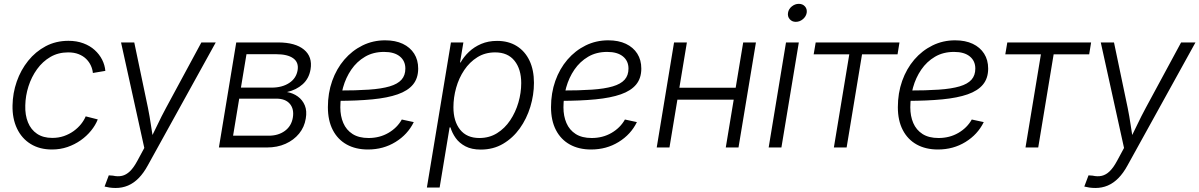

<svg xmlns="http://www.w3.org/2000/svg" viewBox="-20 -752 6116 979"><path d="M245.1 10.3Q182.1 10.3 136.5 -17.8Q90.8 -45.9 66.7 -96.7Q42.5 -147.5 43.9 -214.4Q44.9 -277.3 65.4 -336.2Q85.9 -395 123.5 -441.9Q161.1 -488.8 213.1 -516.4Q265.1 -543.9 329.1 -543.9Q371.1 -543.9 405 -531.2Q439 -518.6 462.9 -496.8Q486.8 -475.1 500.7 -447.8Q514.6 -420.4 517.1 -390.6L453.6 -379.9Q451.7 -399.4 443.1 -418Q434.6 -436.5 419.2 -451.7Q403.8 -466.8 381.1 -475.8Q358.4 -484.9 327.6 -484.9Q276.9 -484.9 237.1 -461.7Q197.3 -438.5 168.9 -399.2Q140.6 -359.9 125.2 -311.8Q109.9 -263.7 108.9 -214.4Q107.4 -165.5 122.6 -128.2Q137.7 -90.8 168.9 -69.8Q200.2 -48.8 246.6 -48.8Q278.8 -48.8 306.2 -58.3Q333.5 -67.9 355.5 -83.7Q377.4 -99.6 393.1 -119.1Q408.7 -138.7 417 -158.7L478.5 -143.1Q466.8 -113.3 444.3 -85.7Q421.9 -58.1 391.4 -36.6Q360.8 -15.1 324 -2.4Q287.1 10.3 245.1 10.3Z M513.2 199.2 534.7 142.1 555.7 143.6Q581.1 149.4 602.3 144.5Q623.5 139.6 642.6 121.3Q661.6 103 680.2 68.4L715.8 2.4L597.2 -535.6H664.6L734.4 -202.1Q743.2 -158.7 749.5 -115.2Q755.9 -71.8 762.7 -30.3H741.2Q762.2 -71.8 782.7 -115.2Q803.2 -158.7 826.7 -202.1L1006.8 -535.6H1080.1L733.4 91.8Q712.4 130.4 687.3 156Q662.1 181.6 632.8 194.1Q603.5 206.5 569.8 206.5Q553.2 206.5 538.6 204.3Q523.9 202.1 513.2 199.2Z M1096.2 0 1184.6 -535.6H1397.9Q1485.8 -535.6 1530 -499Q1574.2 -462.4 1563.5 -398.4Q1555.7 -351.6 1523.4 -322.5Q1491.2 -293.5 1443.4 -282.7Q1474.6 -277.3 1498.5 -260Q1522.5 -242.7 1534.2 -214.6Q1545.9 -186.5 1539.1 -147.5Q1532.2 -104 1505.1 -70.8Q1478 -37.6 1436 -18.8Q1394 0 1340.8 0ZM1168.5 -60.1H1350.6Q1398.9 -60.1 1432.4 -84.5Q1465.8 -108.9 1473.1 -151.9Q1480.5 -195.8 1458 -222.4Q1435.5 -249 1389.2 -249H1199.7ZM1208.5 -305.2H1364.3Q1418.5 -305.2 1454.6 -328.9Q1490.7 -352.5 1497.6 -394.5Q1503.9 -434.1 1475.1 -454.8Q1446.3 -475.6 1388.2 -475.6H1236.8Z M1856 10.3Q1793.9 10.3 1748 -15.1Q1702.1 -40.5 1677 -88.9Q1651.9 -137.2 1651.9 -205.6Q1651.9 -277.3 1673.8 -339.4Q1695.8 -401.4 1735.6 -447.8Q1775.4 -494.1 1828.6 -520.3Q1881.8 -546.4 1943.8 -546.4Q1996.1 -546.4 2033.7 -528.6Q2071.3 -510.7 2091.8 -478.5Q2112.3 -446.3 2112.3 -402.3Q2112.3 -353 2085.9 -321Q2059.6 -289.1 2007.8 -271Q1956.1 -252.9 1878.7 -245.4Q1801.3 -237.8 1698.7 -237.8L1706.5 -290.5Q1796.4 -290.5 1860.8 -294.9Q1925.3 -299.3 1966.6 -311.5Q2007.8 -323.7 2027.3 -345.7Q2046.9 -367.7 2046.9 -402.3Q2046.9 -441.4 2018.6 -464.4Q1990.2 -487.3 1938.5 -487.3Q1882.8 -487.3 1841.1 -462.6Q1799.3 -438 1771.2 -397Q1743.2 -356 1729.2 -305.9Q1715.3 -255.9 1715.3 -204.6Q1715.3 -160.2 1730.5 -124.8Q1745.6 -89.4 1777.6 -68.8Q1809.6 -48.3 1859.4 -48.3Q1915.5 -48.3 1960.2 -74.2Q2004.9 -100.1 2028.8 -142.6L2089.8 -129.4Q2059.1 -66.4 1996.8 -28.1Q1934.6 10.3 1856 10.3Z M2156.7 204.1 2279.3 -535.6H2342.8L2325.7 -433.6H2328.6Q2344.7 -462.4 2371.1 -487.5Q2397.5 -512.7 2433.6 -528.1Q2469.7 -543.5 2514.6 -543.5Q2572.8 -543.5 2615 -517.1Q2657.2 -490.7 2679.9 -442.9Q2702.6 -395 2702.6 -329.6Q2702.6 -268.1 2684.1 -207.3Q2665.5 -146.5 2630.4 -97.4Q2595.2 -48.3 2545.2 -18.8Q2495.1 10.7 2431.6 10.7Q2384.8 10.7 2353.3 -5.9Q2321.8 -22.5 2303.5 -48.3Q2285.2 -74.2 2276.9 -102.5H2272.5L2221.7 204.1ZM2424.3 -48.3Q2475.1 -48.3 2514.6 -73Q2554.2 -97.7 2581.5 -138.7Q2608.9 -179.7 2623.3 -229.2Q2637.7 -278.8 2637.7 -328.1Q2637.7 -399.4 2603.5 -442.1Q2569.3 -484.9 2504.9 -484.9Q2453.6 -484.9 2414.1 -460.2Q2374.5 -435.5 2347.2 -394.8Q2319.8 -354 2305.9 -304.4Q2292 -254.9 2292 -205.1Q2292 -133.8 2325.9 -91.1Q2359.9 -48.3 2424.3 -48.3Z M2993.7 10.3Q2931.6 10.3 2885.7 -15.1Q2839.8 -40.5 2814.7 -88.9Q2789.6 -137.2 2789.6 -205.6Q2789.6 -277.3 2811.5 -339.4Q2833.5 -401.4 2873.3 -447.8Q2913.1 -494.1 2966.3 -520.3Q3019.5 -546.4 3081.5 -546.4Q3133.8 -546.4 3171.4 -528.6Q3209 -510.7 3229.5 -478.5Q3250 -446.3 3250 -402.3Q3250 -353 3223.6 -321Q3197.3 -289.1 3145.5 -271Q3093.8 -252.9 3016.4 -245.4Q2939 -237.8 2836.4 -237.8L2844.2 -290.5Q2934.1 -290.5 2998.5 -294.9Q3063 -299.3 3104.2 -311.5Q3145.5 -323.7 3165 -345.7Q3184.6 -367.7 3184.6 -402.3Q3184.6 -441.4 3156.2 -464.4Q3127.9 -487.3 3076.2 -487.3Q3020.5 -487.3 2978.8 -462.6Q2937 -438 2908.9 -397Q2880.9 -356 2866.9 -305.9Q2853 -255.9 2853 -204.6Q2853 -160.2 2868.2 -124.8Q2883.3 -89.4 2915.3 -68.8Q2947.3 -48.3 2997.1 -48.3Q3053.2 -48.3 3097.9 -74.2Q3142.6 -100.1 3166.5 -142.6L3227.5 -129.4Q3196.8 -66.4 3134.5 -28.1Q3072.3 10.3 2993.7 10.3Z M3747.6 -304.7 3737.3 -243.7H3417.5L3427.7 -304.7ZM3482.4 -535.6 3393.6 0H3328.6L3417 -535.6ZM3834.5 -535.6 3745.6 0H3680.7L3769.5 -535.6Z M3899.4 0 3987.8 -535.6H4053.2L3964.4 0ZM4037.6 -640.6Q4018.6 -640.6 4006.8 -654.1Q3995.1 -667.5 3998 -686.5Q4001 -706.1 4017.3 -719.2Q4033.7 -732.4 4053.2 -732.4Q4072.8 -732.4 4084.5 -719.2Q4096.2 -706.1 4093.3 -686.5Q4089.8 -667.5 4073.7 -654.1Q4057.6 -640.6 4037.6 -640.6Z M4231.9 0 4310.5 -475.1H4128.9L4139.2 -535.6H4566.4L4556.6 -475.1H4375.5L4296.9 0Z M4762.2 10.3Q4700.2 10.3 4654.3 -15.1Q4608.4 -40.5 4583.3 -88.9Q4558.1 -137.2 4558.1 -205.6Q4558.1 -277.3 4580.1 -339.4Q4602.1 -401.4 4641.8 -447.8Q4681.6 -494.1 4734.9 -520.3Q4788.1 -546.4 4850.1 -546.4Q4902.3 -546.4 4939.9 -528.6Q4977.5 -510.7 4998 -478.5Q5018.6 -446.3 5018.6 -402.3Q5018.6 -353 4992.2 -321Q4965.8 -289.1 4914.1 -271Q4862.3 -252.9 4784.9 -245.4Q4707.5 -237.8 4605 -237.8L4612.8 -290.5Q4702.6 -290.5 4767.1 -294.9Q4831.5 -299.3 4872.8 -311.5Q4914.1 -323.7 4933.6 -345.7Q4953.1 -367.7 4953.1 -402.3Q4953.1 -441.4 4924.8 -464.4Q4896.5 -487.3 4844.7 -487.3Q4789.1 -487.3 4747.3 -462.6Q4705.6 -438 4677.5 -397Q4649.4 -356 4635.5 -305.9Q4621.6 -255.9 4621.6 -204.6Q4621.6 -160.2 4636.7 -124.8Q4651.9 -89.4 4683.8 -68.8Q4715.8 -48.3 4765.6 -48.3Q4821.8 -48.3 4866.5 -74.2Q4911.1 -100.1 4935.1 -142.6L4996.1 -129.4Q4965.3 -66.4 4903.1 -28.1Q4840.8 10.3 4762.2 10.3Z M5209 0 5287.6 -475.1H5106L5116.2 -535.6H5543.5L5533.7 -475.1H5352.5L5273.9 0Z M5508.8 199.2 5530.3 142.1 5551.3 143.6Q5576.7 149.4 5597.9 144.5Q5619.1 139.6 5638.2 121.3Q5657.2 103 5675.8 68.4L5711.4 2.4L5592.8 -535.6H5660.2L5730 -202.1Q5738.8 -158.7 5745.1 -115.2Q5751.5 -71.8 5758.3 -30.3H5736.8Q5757.8 -71.8 5778.3 -115.2Q5798.8 -158.7 5822.3 -202.1L6002.4 -535.6H6075.7L5729 91.8Q5708 130.4 5682.9 156Q5657.7 181.6 5628.4 194.1Q5599.1 206.5 5565.4 206.5Q5548.8 206.5 5534.2 204.3Q5519.5 202.1 5508.8 199.2Z"/></svg>

Font: Inter 20pt Light
Style: Italic
Weight: 300
Italic angle: -9.3988°
Version: Version 4.001;git-66647c0bb